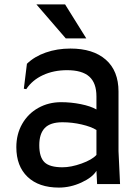

<svg xmlns="http://www.w3.org/2000/svg" viewBox="-20 -834 636 870"><path d="M257 -371Q302 -371 346.5 -362Q391 -353 417 -338V-397Q417 -458 384.5 -487Q352 -516 284 -516Q223 -516 174.5 -493.5Q126 -471 99 -430L88 -432L102 -545Q136 -578 187.5 -596Q239 -614 299 -614Q402 -614 459.5 -563.5Q517 -513 517 -419V-149L524 0H420L417 -60Q399 -30 349 -7Q299 16 247 16Q156 16 105 -32.5Q54 -81 54 -167Q54 -226 80.5 -272.5Q107 -319 153.5 -345Q200 -371 257 -371ZM263 -76Q302 -76 349.5 -93Q397 -110 417 -132V-245Q393 -260 350 -270Q307 -280 263 -280Q208 -280 183 -254Q158 -228 158 -176Q158 -122 181.5 -99Q205 -76 263 -76ZM371 -660H278L145 -814H275Z"/></svg>

Font: Farro
Style: Regular
Weight: 400
Designer: Aceler Chua
Foundry: Grayscale Limited
Version: Version 1.101